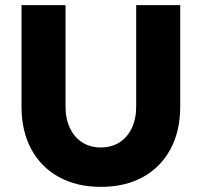

<svg xmlns="http://www.w3.org/2000/svg" viewBox="-20 -720 788 750"><path d="M374 10Q280 10 210 -28.5Q140 -67 102 -137.5Q64 -208 64 -304V-700H236V-304Q236 -256 253 -220Q270 -184 301 -164Q332 -144 374 -144Q416 -144 447 -164Q478 -184 495 -220Q512 -256 512 -304V-700H684V-304Q684 -208 646 -137.5Q608 -67 538.5 -28.5Q469 10 374 10Z"/></svg>

Font: Red Hat Text
Style: Bold
Weight: 700
Designer: Pentagram, MCKL
Foundry: MCKL
Version: Version 1.030